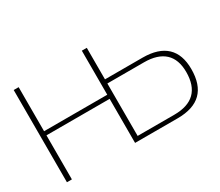

<svg xmlns="http://www.w3.org/2000/svg" viewBox="-118 -939 1382 1208"><g transform="rotate(-30 573.0 -335.0)"><path d="M68 -670V0H104V-320H563V0H872C1026 0 1102 -75 1102 -226C1102 -366 1026 -441 872 -441H599V-670H563V-350H104V-670ZM599 -30V-411H865C998 -411 1065 -347 1065 -226C1065 -95 998 -30 865 -30Z"/></g></svg>

Font: LT Wave Text Thin
Style: Regular
Weight: 100
Designer: Daniel Lyons
Version: Version 2.5 (Glyphs App)